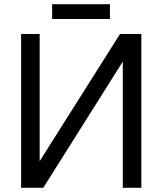

<svg xmlns="http://www.w3.org/2000/svg" viewBox="-20 -890 770 910"><path d="M501 -870.1V-799.8H227.1V-870.1ZM80.1 -729H168V-126L548.8 -729H649.9V0H562V-598.1L185.1 0H80.1Z"/></svg>

Font: Miedinger*
Style: Book
Weight: 400
Version: Version 001.000